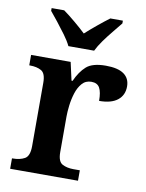

<svg xmlns="http://www.w3.org/2000/svg" viewBox="-86 -827 678 889"><g transform="rotate(10 253.0 -383.0)"><path d="M24 0V-49H27Q61 -49 83.5 -61.5Q106 -74 106 -121V-419Q106 -463 85 -475Q64 -487 31 -487H28V-536H214L233 -451H238Q258 -496 286.5 -521.5Q315 -547 378 -547Q435 -547 463 -527Q491 -507 491 -469Q491 -428 461.5 -404.5Q432 -381 375 -381Q375 -422 364 -442Q353 -462 325 -462Q298 -462 281 -442.5Q264 -423 255 -394Q246 -365 242.5 -335Q239 -305 239 -284V-116Q239 -72 260.5 -60.5Q282 -49 313 -49H343V0ZM191 -606Q180 -629 160.5 -655.5Q141 -682 120.5 -708Q100 -734 84 -753V-766H143Q167 -749 198 -723Q229 -697 251 -676Q274 -697 305.5 -723Q337 -749 360 -766H419V-753Q404 -734 382.5 -708Q361 -682 342 -655.5Q323 -629 312 -606Z"/></g></svg>

Font: Noto Naskh Arabic UI Semi
Style: Bold
Weight: 700
Designer: Monotype Design Team, David Williams, Mohamad Dakak and Nizar Qandah
Foundry: Monotype Imaging Inc.
Version: Version 2.014; ttfautohint (v1.8.4.7-5d5b)